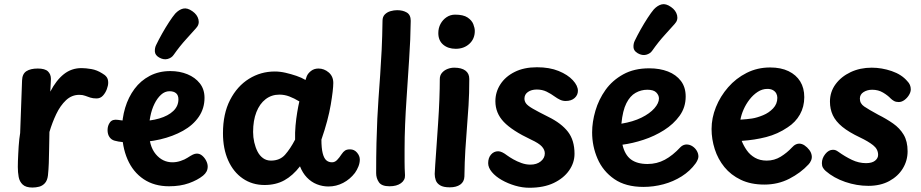

<svg xmlns="http://www.w3.org/2000/svg" viewBox="-20 -868 4343 905"><path d="M84 -489Q85 -520 104.5 -532.5Q124 -545 158 -545Q192 -545 206 -531.5Q220 -518 220 -496Q220 -486 219 -473Q218 -460 217 -436Q245 -490 281 -518.5Q317 -547 364 -547Q384 -547 410.5 -542.5Q437 -538 462 -522Q475 -515 482.5 -505Q490 -495 490 -478Q490 -465 483.5 -447.5Q477 -430 465 -417Q453 -404 435 -404Q418 -404 405.5 -408Q393 -412 381.5 -416.5Q370 -421 354 -421Q318 -421 291 -395.5Q264 -370 245 -330Q226 -290 213 -246Q212 -199 211.5 -163.5Q211 -128 210 -99Q209 -70 206 -41Q203 -17 191.5 -4.5Q180 8 164.5 12Q149 16 133 16Q102 16 87 2Q72 -12 68 -34Q64 -56 64 -81Q64 -93 64.5 -109Q65 -125 66 -143Q67 -161 68 -178.5Q69 -196 71 -212.5Q73 -229 75 -241Z M793 -103Q812 -103 831.5 -109.5Q851 -116 863 -124Q880 -135 889.5 -139.5Q899 -144 908 -144Q922 -144 933.5 -134Q945 -124 952 -110Q959 -96 959 -83Q959 -70 953.5 -59.5Q948 -49 937 -40Q911 -19 870.5 -4.5Q830 10 777 10Q707 10 657 -23.5Q607 -57 581 -117Q555 -177 555 -255Q555 -310 570 -360Q585 -410 614 -449Q643 -488 686 -510.5Q729 -533 783 -533Q827 -533 863.5 -518Q900 -503 922 -475Q944 -447 944 -407Q944 -357 917 -317.5Q890 -278 842.5 -251.5Q795 -225 735 -211Q675 -197 608 -197Q575 -197 556.5 -198.5Q538 -200 520 -205Q505 -209 496 -222Q487 -235 487 -255Q487 -276 498.5 -291.5Q510 -307 536 -303Q547 -301 570 -299Q593 -297 634 -297Q688 -297 730.5 -309.5Q773 -322 797 -345Q821 -368 821 -400Q821 -419 810 -428.5Q799 -438 779 -438Q757 -438 739 -421.5Q721 -405 708 -378.5Q695 -352 688.5 -319Q682 -286 682 -253Q682 -180 714 -141.5Q746 -103 793 -103Z M799 -610Q789 -595 770 -590Q751 -585 730 -597Q711 -608 710 -625Q709 -642 716 -656Q728 -681 744 -709.5Q760 -738 777 -764Q794 -790 806 -804Q824 -823 843.5 -827.5Q863 -832 887 -815Q910 -799 915.5 -776Q921 -753 904 -735Q890 -719 858.5 -684.5Q827 -650 799 -610Z M1031 -240Q1031 -332 1064.5 -397Q1098 -462 1153.5 -496.5Q1209 -531 1275 -531Q1300 -531 1326 -525Q1352 -519 1377 -510.5Q1402 -502 1420 -491L1426 -509Q1432 -523 1446.5 -534Q1461 -545 1481 -545Q1508 -545 1529.5 -526.5Q1551 -508 1551 -477Q1551 -462 1548 -436Q1545 -410 1539 -374.5Q1533 -339 1522 -297.5Q1511 -256 1495 -210Q1495 -170 1501 -146Q1507 -122 1518 -112.5Q1529 -103 1545 -103Q1558 -103 1568.5 -113.5Q1579 -124 1590 -141Q1598 -153 1606.5 -158.5Q1615 -164 1630 -164Q1650 -164 1663 -148.5Q1676 -133 1676 -116Q1676 -100 1669.5 -83.5Q1663 -67 1653 -53Q1630 -23 1597.5 -6Q1565 11 1528 11Q1500 11 1473.5 0.5Q1447 -10 1426.5 -31.5Q1406 -53 1394 -84Q1360 -40 1320 -18Q1280 4 1227 4Q1169 4 1124.5 -26.5Q1080 -57 1055.5 -112Q1031 -167 1031 -240ZM1173 -246Q1173 -221 1178.5 -197Q1184 -173 1194 -153.5Q1204 -134 1220 -122.5Q1236 -111 1257 -111Q1299 -111 1323.5 -138.5Q1348 -166 1371 -210Q1370 -243 1373 -276Q1376 -309 1381 -339Q1386 -369 1391 -390Q1366 -405 1343.5 -413.5Q1321 -422 1297 -422Q1260 -422 1232 -400.5Q1204 -379 1188.5 -339.5Q1173 -300 1173 -246Z M1783 -770Q1783 -789 1794 -800Q1805 -811 1821 -815.5Q1837 -820 1852 -820Q1879 -820 1897.5 -809Q1916 -798 1916 -770Q1915 -683 1908.5 -589Q1902 -495 1896 -399Q1892 -341 1889.5 -281.5Q1887 -222 1887 -163Q1887 -134 1887 -104.5Q1887 -75 1889 -42Q1890 -19 1870 -4.5Q1850 10 1816 10Q1779 10 1766 -9Q1753 -28 1753 -52Q1753 -131 1754.5 -194Q1756 -257 1758.5 -308.5Q1761 -360 1764 -402Q1768 -459 1772 -515Q1776 -571 1779 -633.5Q1782 -696 1783 -770Z M2053 -495Q2053 -513 2063.5 -525Q2074 -537 2089.5 -543Q2105 -549 2121 -549Q2155 -549 2173.5 -535.5Q2192 -522 2192 -496Q2192 -426 2188.5 -371.5Q2185 -317 2181 -267Q2177 -217 2173.5 -162Q2170 -107 2169 -36Q2168 -11 2149.5 2Q2131 15 2100 15Q2070 15 2054.5 5.5Q2039 -4 2034 -18.5Q2029 -33 2029 -48Q2029 -57 2031.5 -92Q2034 -127 2037.5 -178Q2041 -229 2045 -287Q2049 -345 2051 -399.5Q2053 -454 2053 -495ZM2046 -712Q2046 -736 2056.5 -755.5Q2067 -775 2085 -787Q2103 -799 2125 -799Q2164 -799 2184 -785.5Q2204 -772 2211 -754Q2218 -736 2218 -722Q2218 -685 2192.5 -661.5Q2167 -638 2128 -638Q2092 -638 2069 -657.5Q2046 -677 2046 -712Z M2704 -440Q2704 -420 2688.5 -406Q2673 -392 2646 -392Q2632 -392 2619.5 -398Q2607 -404 2596 -412Q2577 -426 2556.5 -436Q2536 -446 2510 -446Q2485 -446 2468.5 -434.5Q2452 -423 2452 -403Q2452 -391 2459.5 -380.5Q2467 -370 2491 -356Q2515 -342 2565 -317Q2626 -287 2657 -247Q2688 -207 2688 -143Q2688 -101 2662.5 -64.5Q2637 -28 2590 -5.5Q2543 17 2475 17Q2442 17 2408 7Q2374 -3 2345 -19.5Q2316 -36 2298.5 -57Q2281 -78 2281 -99Q2281 -124 2294.5 -139.5Q2308 -155 2328 -155Q2337 -155 2347.5 -150Q2358 -145 2371 -135Q2382 -127 2399.5 -117Q2417 -107 2438 -99.5Q2459 -92 2480 -92Q2510 -92 2529 -107.5Q2548 -123 2548 -145Q2548 -162 2534 -177.5Q2520 -193 2483 -210Q2394 -252 2354.5 -293.5Q2315 -335 2315 -391Q2315 -434 2338.5 -470.5Q2362 -507 2406 -529Q2450 -551 2511 -551Q2570 -551 2613 -533.5Q2656 -516 2680 -490Q2704 -464 2704 -440Z M2771 -244Q2771 -293 2786.5 -346Q2802 -399 2834 -444Q2866 -489 2917.5 -517.5Q2969 -546 3040 -546Q3090 -546 3128.5 -531Q3167 -516 3189.5 -486.5Q3212 -457 3212 -413Q3212 -362 3183.5 -322.5Q3155 -283 3110 -254.5Q3065 -226 3013 -209Q2961 -192 2914 -186Q2925 -138 2954 -116.5Q2983 -95 3032 -95Q3076 -95 3113.5 -115Q3151 -135 3188 -175Q3194 -181 3201.5 -184Q3209 -187 3216 -187Q3231 -187 3244 -178.5Q3257 -170 3264.5 -157Q3272 -144 3272 -130Q3272 -123 3268 -114Q3264 -105 3259 -98Q3233 -62 3193.5 -37Q3154 -12 3107.5 0.5Q3061 13 3013 13Q2929 13 2875.5 -24Q2822 -61 2796.5 -120Q2771 -179 2771 -244ZM2909 -285Q2964 -294 3003.5 -313.5Q3043 -333 3064.5 -357.5Q3086 -382 3086 -404Q3086 -419 3073.5 -432Q3061 -445 3031 -445Q3002 -445 2976 -430.5Q2950 -416 2932.5 -381.5Q2915 -347 2909 -285Z M3055 -630Q3045 -615 3026 -610Q3007 -605 2986 -617Q2967 -628 2966 -645Q2965 -662 2972 -676Q2984 -701 3000 -729.5Q3016 -758 3033 -784Q3050 -810 3062 -824Q3080 -843 3099.5 -847.5Q3119 -852 3143 -835Q3166 -819 3171.5 -796Q3177 -773 3160 -755Q3146 -739 3114.5 -704.5Q3083 -670 3055 -630Z M3583 2Q3519 2 3472 -20.5Q3425 -43 3394.5 -80.5Q3364 -118 3349 -165Q3334 -212 3334 -260Q3334 -312 3354.5 -363Q3375 -414 3412 -456.5Q3449 -499 3499.5 -524.5Q3550 -550 3610 -550Q3661 -550 3697 -532.5Q3733 -515 3752 -484Q3771 -453 3771 -410Q3771 -365 3750.5 -328.5Q3730 -292 3693 -268Q3646 -236 3591.5 -222Q3537 -208 3476 -204Q3485 -181 3500 -159.5Q3515 -138 3538.5 -124.5Q3562 -111 3594 -111Q3630 -111 3660 -129.5Q3690 -148 3713 -173Q3723 -184 3731.5 -187.5Q3740 -191 3747 -191Q3760 -191 3772.5 -182.5Q3785 -174 3794.5 -161.5Q3804 -149 3806 -135Q3808 -123 3803 -111.5Q3798 -100 3791 -93Q3754 -53 3700.5 -25.5Q3647 2 3583 2ZM3470 -304Q3502 -306 3525 -309.5Q3548 -313 3577 -325Q3604 -336 3624 -357Q3644 -378 3644 -407Q3644 -418 3639 -427.5Q3634 -437 3623.5 -443Q3613 -449 3597 -449Q3573 -449 3551.5 -435Q3530 -421 3513 -399Q3496 -377 3485 -352Q3474 -327 3470 -304Z M4257 -485Q4265 -477 4269 -467.5Q4273 -458 4273 -447Q4273 -434 4264.5 -420Q4256 -406 4243 -396.5Q4230 -387 4216 -387Q4203 -387 4194 -392Q4185 -397 4178 -404Q4165 -418 4142.5 -431.5Q4120 -445 4091 -445Q4068 -445 4050.5 -434Q4033 -423 4033 -403Q4033 -380 4053.5 -366Q4074 -352 4120 -327Q4158 -308 4189.5 -286Q4221 -264 4239.5 -233Q4258 -202 4258 -155Q4258 -111 4235.5 -74Q4213 -37 4171.5 -14.5Q4130 8 4073 8Q4018 8 3964 -10.5Q3910 -29 3872 -62Q3864 -69 3859 -77.5Q3854 -86 3854 -99Q3854 -122 3870 -142Q3886 -162 3906 -162Q3913 -162 3918.5 -160Q3924 -158 3931 -153Q3963 -130 3995.5 -114.5Q4028 -99 4062 -99Q4090 -99 4104.5 -110.5Q4119 -122 4119 -138Q4119 -165 4095.5 -183.5Q4072 -202 4034 -220Q3981 -245 3950 -270.5Q3919 -296 3905.5 -325Q3892 -354 3892 -389Q3892 -435 3918.5 -471Q3945 -507 3989.5 -528Q4034 -549 4089 -549Q4136 -549 4183 -533Q4230 -517 4257 -485Z"/></svg>

Font: Playpen Sans SemiBold
Style: Regular
Weight: 600
Designer: Laura Meseguer, Veronika Burian, José Scaglione
Foundry: TypeTogether
Version: Version 1.001